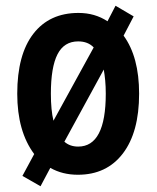

<svg xmlns="http://www.w3.org/2000/svg" viewBox="-20 -691 545 668"><path d="M464 -365Q464 -231 407.5 -157Q351 -83 251 -83Q197 -83 155 -107L121 -43L58 -79L99 -155Q40 -234 40 -365Q40 -501 96 -573.5Q152 -646 253 -646Q310 -646 354 -617L382 -671L445 -634L410 -567Q464 -493 464 -365ZM157 -365Q157 -308 166 -271L306 -526Q286 -547 252 -547Q203 -547 180 -502Q157 -457 157 -365ZM348 -365Q348 -390 346 -411Q344 -432 341 -449L204 -198Q223 -181 252 -181Q348 -181 348 -365Z"/></svg>

Font: Noto Sans Kannada UI Condensed SemiBold
Style: Regular
Weight: 600
Width: 3
Designer: Jelle Bosma - Monotype Design Team
Foundry: Monotype Imaging Inc.
Version: Version 2.005; ttfautohint (v1.8.4.7-5d5b)